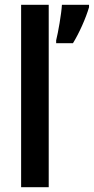

<svg xmlns="http://www.w3.org/2000/svg" viewBox="-20 -780 391 800"><path d="M183 0V-760H68V0ZM351 -750V-760H238C236 -723 222 -643 214 -612V-600H284C310 -642 338 -705 351 -750Z"/></svg>

Font: Noto Sans Telugu Condensed SemiBold
Style: Regular
Weight: 600
Width: 3
Designer: Jelle Bosma - Monotype Design Team
Foundry: Monotype Imaging Inc.
Version: Version 2.005